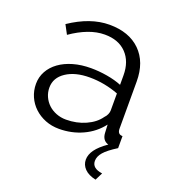

<svg xmlns="http://www.w3.org/2000/svg" viewBox="-130 -628 805 900"><g transform="rotate(20 272.5 -177.5)"><path d="M449 175Q412 167 393 147.5Q374 128 374 102Q374 77 392 52Q410 27 449 0Q418 -9 416 -46L414 -87Q378 -40 323.5 -15Q269 10 206 10Q169 10 137.5 -2.5Q106 -15 82.5 -37Q59 -59 46 -88.5Q33 -118 33 -152Q33 -186 49 -215Q65 -244 94 -265Q123 -286 163 -297.5Q203 -309 251 -309Q291 -309 332 -302Q373 -295 405 -282V-329Q405 -398 366 -438.5Q327 -479 258 -479Q218 -479 176 -463Q134 -447 91 -417L67 -462Q168 -530 263 -530Q361 -530 417 -475Q473 -420 473 -323V-88Q473 -60 498 -60V0Q453 28 434.5 49.5Q416 71 416 93Q416 130 468 137ZM222 -42Q275 -42 319.5 -62Q364 -82 387 -115Q396 -124 400.5 -134.5Q405 -145 405 -154V-239Q371 -252 334.5 -259Q298 -266 260 -266Q188 -266 143 -236Q98 -206 98 -157Q98 -133 107.5 -112Q117 -91 133.5 -75.5Q150 -60 173 -51Q196 -42 222 -42Z"/></g></svg>

Font: PTCRaleway
Style: Regular
Weight: 400
Designer: Matt McInerney, Pablo Impallari, Rodrigo Fuenzalida
Foundry: Matt McInerney, Pablo Impallari, Rodrigo Fuenzalida
Version: Version 3.000g; ttfautohint (v1.5) -l 8 -r 28 -G 28 -x 14 -D